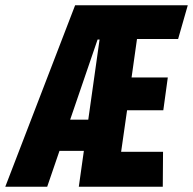

<svg xmlns="http://www.w3.org/2000/svg" viewBox="-56 -706 730 726"><path d="M-36 0 228 -686H654L617.5 -558.5H462L441.5 -413H578.5L561.5 -289H424.5L402 -132H560.5L559.5 0H242L320.5 -556.5H313L122.5 0ZM113 -135.5 130.5 -253.5H355L338 -135.5Z"/></svg>

Font: Chivo Mono Medium
Style: Italic
Weight: 500
Italic angle: -8.05°
Monospace: yes
Designer: Hector Gatti
Foundry: Omnibus-Type
Version: Version 1.008